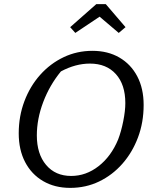

<svg xmlns="http://www.w3.org/2000/svg" viewBox="-20 -904 756 933"><path d="M321 9Q246 9 189.5 -24Q133 -57 102 -116.5Q71 -176 71 -256Q71 -339 98.5 -412Q126 -485 175 -540Q224 -595 289 -626Q354 -657 429 -657Q504 -657 560 -624.5Q616 -592 647 -533Q678 -474 678 -394Q678 -309 650.5 -236Q623 -163 574.5 -108Q526 -53 461.5 -22Q397 9 321 9ZM326 -49Q398 -49 459 -96.5Q520 -144 554 -226Q569 -265 579 -315.5Q589 -366 589 -403Q589 -493 543 -544Q497 -595 417 -595Q347 -595 276 -557Q221 -490 190 -408Q159 -326 159 -246Q159 -156 204 -102.5Q249 -49 326 -49ZM494 -884 590 -772 557 -744 464 -823 346 -744 321 -772 448 -884Z"/></svg>

Font: Piazzolla SC
Style: Italic
Weight: 400
Italic angle: -11.3°
Designer: Juan Pablo del Peral
Foundry: Huerta Tipografica
Version: Version 1.330